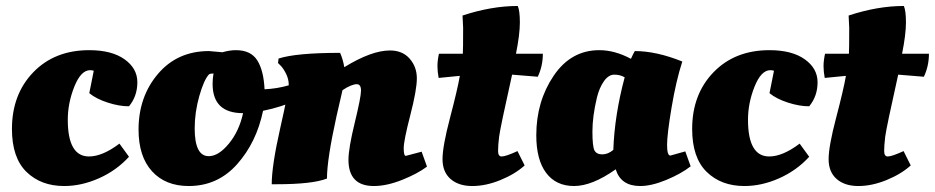

<svg xmlns="http://www.w3.org/2000/svg" viewBox="-20 -611 3131 643"><path d="M282 -376Q251 -376 229 -321Q207 -266 207 -210Q207 -87 278 -87Q323 -87 380 -130L412 -86Q370 -40 311.5 -14Q253 12 195 12Q117 12 68.5 -35.5Q20 -83 20 -179Q20 -295 91.5 -369Q163 -443 279 -443Q354 -443 397 -412.5Q440 -382 440 -335.5Q440 -289 412 -255Q379 -255 340.5 -267.5Q302 -280 279 -299L294 -374Q288 -376 282 -376Z M612 12Q534 12 489 -37.5Q444 -87 444 -177Q444 -287 509 -363.5Q574 -440 680 -440L725 -436Q749 -443 770 -443Q820 -443 841.5 -409Q863 -375 866 -312Q908 -314 946 -325L960 -329Q967 -322 970 -287L971 -276Q926 -253 861 -240Q839 -134 774 -61Q709 12 612 12ZM632 -181Q632 -88 679 -88Q712 -88 746.5 -130Q781 -172 794 -232Q692 -232 692 -330Q692 -347 695 -365Q685 -365 680 -362Q663 -344 647.5 -289.5Q632 -235 632 -181Z M907 6H890Q890 -56 918.5 -182Q947 -308 947 -327Q947 -346 938 -364Q929 -382 920 -391L911 -400L913 -415Q972 -434 1119 -434Q1129 -411 1133 -386Q1224 -442 1286 -442Q1328 -442 1352 -414.5Q1376 -387 1376 -348.5Q1376 -310 1354 -225Q1332 -140 1332 -114.5Q1332 -89 1339 -89L1392 -103L1410 -53Q1378 -29 1326.5 -8.5Q1275 12 1232 12Q1147 12 1147 -76Q1147 -114 1168 -200Q1189 -286 1189 -307.5Q1189 -329 1175 -329Q1157 -329 1127 -309Q1123 -291 1107 -222Q1075 -77 1075 -13Q1026 6 907 6Z M1781 -354 1695 -361Q1655 -182 1651.5 -153Q1648 -124 1648 -105.5Q1648 -87 1660 -87Q1674 -87 1713 -105L1737 -57Q1705 -28 1656 -8Q1607 12 1561.5 12Q1516 12 1489 -11.5Q1462 -35 1462 -78Q1462 -121 1487 -216Q1512 -311 1520 -357Q1496 -355 1449 -350Q1445 -371 1445 -389.5Q1445 -408 1450 -431H1530Q1531 -444 1531 -518L1529 -559Q1626 -591 1714 -591Q1721 -575 1721 -535.5Q1721 -496 1708 -431H1798Q1798 -390 1781 -354Z M2225 -90 2275 -104 2293 -54Q2261 -29 2211.5 -8.5Q2162 12 2124 12Q2059 12 2042 -44Q1963 12 1902.5 12Q1842 12 1809 -32Q1776 -76 1776 -158Q1776 -271 1834 -357Q1892 -443 1987 -443Q2039 -443 2093 -414Q2101 -432 2106 -440Q2178 -440 2265 -405Q2244 -340 2229 -250.5Q2214 -161 2214 -125.5Q2214 -90 2225 -90ZM2034 -109Q2038 -225 2072 -352Q2057 -361 2037.5 -361Q2018 -361 2002.5 -339Q1987 -317 1979 -284Q1964 -221 1964 -170.5Q1964 -120 1971 -107Q1978 -94 1997 -94Q2016 -94 2034 -109Z M2560 -376Q2529 -376 2507 -321Q2485 -266 2485 -210Q2485 -87 2556 -87Q2601 -87 2658 -130L2690 -86Q2648 -40 2589.5 -14Q2531 12 2473 12Q2395 12 2346.5 -35.5Q2298 -83 2298 -179Q2298 -295 2369.5 -369Q2441 -443 2557 -443Q2632 -443 2675 -412.5Q2718 -382 2718 -335.5Q2718 -289 2690 -255Q2657 -255 2618.5 -267.5Q2580 -280 2557 -299L2572 -374Q2566 -376 2560 -376Z M3074 -354 2988 -361Q2948 -182 2944.5 -153Q2941 -124 2941 -105.5Q2941 -87 2953 -87Q2967 -87 3006 -105L3030 -57Q2998 -28 2949 -8Q2900 12 2854.5 12Q2809 12 2782 -11.5Q2755 -35 2755 -78Q2755 -121 2780 -216Q2805 -311 2813 -357Q2789 -355 2742 -350Q2738 -371 2738 -389.5Q2738 -408 2743 -431H2823Q2824 -444 2824 -518L2822 -559Q2919 -591 3007 -591Q3014 -575 3014 -535.5Q3014 -496 3001 -431H3091Q3091 -390 3074 -354Z"/></svg>

Font: Oleo Script Swash Caps
Style: Bold
Weight: 700
Designer: Soytutype
Foundry: Soytutype
Version: Version 1.002